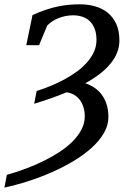

<svg xmlns="http://www.w3.org/2000/svg" viewBox="-39 -707 576 888"><path d="M513.2 -520Q513.2 -490.2 502.4 -463.4Q491.7 -436.5 471.4 -411.9Q451.2 -387.2 421.9 -364.7Q392.6 -342.3 355.5 -321.8Q378.4 -314.5 397.9 -301.3Q417.5 -288.1 431.9 -268.6Q446.3 -249 454.3 -223.4Q462.4 -197.8 462.4 -165.5Q462.4 -127.9 441.9 -92.3Q421.4 -56.6 386 -24.4Q350.6 7.8 303.5 36.4Q256.3 64.9 202.9 88.6Q149.4 112.3 92.5 130.6Q35.6 148.9 -18.6 160.6L-7.3 101.6Q34.7 89.8 77.6 74Q120.6 58.1 160.6 38.6Q200.7 19 235.8 -3.9Q271 -26.9 296.9 -53Q322.8 -79.1 337.9 -107.9Q353 -136.7 353 -168Q353 -192.9 346.7 -212.4Q340.3 -231.9 329.1 -246.3Q317.9 -260.7 302.5 -269.3Q287.1 -277.8 269.5 -280.3Q235.4 -266.1 197.8 -252.9Q160.2 -239.7 119.1 -227.1L130.4 -286.1Q161.6 -295.9 194.6 -309.3Q227.5 -322.8 258.3 -339.4Q289.1 -356 316.2 -375.7Q343.3 -395.5 363.5 -418.5Q383.8 -441.4 395.5 -467.3Q407.2 -493.2 407.2 -522Q407.2 -554.2 397.9 -576.2Q388.7 -598.1 373.8 -611.3Q358.9 -624.5 339.4 -630.4Q319.8 -636.2 299.3 -636.2Q266.1 -636.2 233.6 -624Q201.2 -611.8 179.2 -588.4L141.6 -498H82.5L111.3 -637.2Q145.5 -652.8 175.3 -662.6Q205.1 -672.4 231.9 -677.7Q258.8 -683.1 283.2 -685.1Q307.6 -687 331.5 -687Q367.2 -687 399.9 -678Q432.6 -668.9 457.8 -649.2Q482.9 -629.4 498 -597.7Q513.2 -565.9 513.2 -520Z"/></svg>

Font: Charis SIL Eur
Style: Italic
Weight: 400
Italic angle: -11°
Foundry: SIL International
Version: Version 5.000